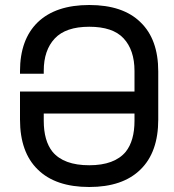

<svg xmlns="http://www.w3.org/2000/svg" viewBox="-20 -734 697 768"><path d="M518 -280H155V-251Q155 -171 190 -127Q235 -73 337 -73Q438 -73 483 -127Q518 -171 518 -251ZM60 -256V-368H518V-450Q518 -534 474 -581Q431 -627 337 -627Q243 -627 199 -580Q155 -533 155 -451Q155 -442 155 -445Q155 -436 155 -439H60Q60 -436 60 -445V-444V-449Q60 -576 131 -645Q203 -714 337 -714Q472 -714 542 -645Q613 -577 613 -448V-256Q613 -125 542 -56Q471 14 337 14Q202 14 131 -56Q60 -125 60 -256Z"/></svg>

Font: Rilu
Style: Bold
Weight: 500
Designer: Alí Sinisterra
Foundry: Alí Sinisterra
Version: ""